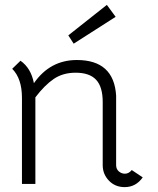

<svg xmlns="http://www.w3.org/2000/svg" viewBox="-20 -754 649 787"><path d="M454 -685 282 -575 260 -609 418 -734ZM30 -472 64 -505Q107 -475 119 -413Q185 -508 295 -508Q447 -508 456 -362V-77Q456 -61 467 -51.5Q478 -42 492 -42Q508 -42 520 -57L565 -27Q537 13 491 13Q452 13 426.5 -13.5Q401 -40 401 -77V-336Q401 -398 374 -427Q347 -456 290 -456Q238 -456 200.5 -430.5Q163 -405 125 -355V0H70V-353Q70 -432 30 -472Z"/></svg>

Font: Bellota
Style: Regular
Weight: 400
Designer: Kemie Guaida
Foundry: Kemie Guaida
Version: Version 1.000;PS 002.000;hotconv 1.0.70;makeotf.lib2.5.58329